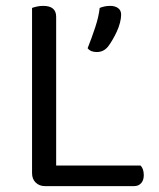

<svg xmlns="http://www.w3.org/2000/svg" viewBox="-20 -633 541 653"><path d="M133 0Q114 0 101.5 -12Q89 -24 89 -44V-606Q94 -608 104.5 -610.5Q115 -613 127 -613Q171 -613 171 -576V-70H458Q469 -59 469 -37Q469 -20 460 -10Q451 0 436 0ZM347 -474Q332 -456 309 -456Q288 -456 278 -469Q292 -504 304 -540.5Q316 -577 319 -606Q336 -613 355 -613Q371 -613 381.5 -605.5Q392 -598 392 -583Q392 -571 388 -555.5Q384 -540 377 -525Q370 -510 362 -496.5Q354 -483 347 -474Z"/></svg>

Font: Baloo Thambi 2
Style: Regular
Weight: 400
Designer: Aadarsh Rajan and Ek Type
Foundry: Ek Type
Version: Version 1.640;hotconv 1.0.111;makeotfexe 2.5.65597; ttfautoh